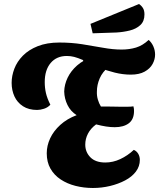

<svg xmlns="http://www.w3.org/2000/svg" viewBox="-20 -916 793 957"><path d="M443 21Q398 21 356.5 10.5Q315 0 282.5 -21.5Q250 -43 231.5 -75.5Q213 -108 213 -152Q213 -190 230 -226.5Q247 -263 280.5 -293.5Q314 -324 362 -342Q332 -361 316.5 -392.5Q301 -424 300 -460Q301 -495 317 -528.5Q333 -562 364 -589.5Q395 -617 439 -631L522 -583Q491 -558 477 -525.5Q463 -493 463 -460Q462 -440 467.5 -420.5Q473 -401 483 -385Q498 -385 515.5 -385Q533 -385 550.5 -384.5Q568 -384 580 -384Q597 -384 615 -384Q633 -384 645 -386Q647 -380 647.5 -374Q648 -368 648 -363Q648 -321 622 -301.5Q596 -282 552 -282Q531 -282 508.5 -285.5Q486 -289 459 -296Q432 -276 418.5 -250Q405 -224 405 -195Q405 -158 430.5 -132Q456 -106 505 -106Q543 -106 579.5 -123Q616 -140 647 -169Q661 -163 669 -149.5Q677 -136 677 -119Q677 -87 657.5 -61Q638 -35 604 -17Q570 1 528.5 11Q487 21 443 21ZM165 -368Q123 -368 94.5 -386.5Q66 -405 52 -435.5Q38 -466 38 -503Q38 -538 51.5 -573.5Q65 -609 94 -638.5Q123 -668 168.5 -686Q214 -704 276 -704Q336 -704 390 -695.5Q444 -687 493.5 -678Q543 -669 586 -669Q625 -669 658 -679Q691 -689 721 -717Q736 -704 744.5 -684.5Q753 -665 753 -644Q753 -620 740.5 -597Q728 -574 701 -559Q674 -544 632 -544Q593 -544 552.5 -554Q512 -564 472.5 -579.5Q433 -595 396 -611L393 -617Q367 -628 349.5 -632.5Q332 -637 313 -637Q262 -637 232.5 -602Q203 -567 203 -507Q203 -478 209 -452Q215 -426 231 -394Q218 -380 199.5 -374Q181 -368 165 -368ZM442 -750 431 -797 673 -896Q686 -887 693 -875Q700 -863 700 -844Q700 -810 679.5 -791Q659 -772 627 -764Q595 -756 560 -754Z"/></svg>

Font: Sansita Swashed Light
Style: Bold
Weight: 700
Version: Version 1.003